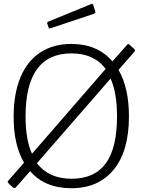

<svg xmlns="http://www.w3.org/2000/svg" viewBox="-20 -984 753 1014"><path d="M691 -712C693.7 -716.7 693.3 -720.7 690 -724L663 -749C658.3 -753 653.7 -751.7 649 -745L574 -660C520.7 -721.3 448.3 -752 357 -752C293.7 -752 239.2 -737.2 193.5 -707.5C147.8 -677.8 112.8 -634.2 88.5 -576.5C64.2 -518.8 52 -449 52 -367C52 -267.7 70.3 -187 107 -125L24 -30C21.3 -27.3 20.3 -24.8 21 -22.5C21.7 -20.2 24 -17 28 -13L46 4C50.7 7.3 54.3 9 57 9C59.7 9 63 6.7 67 2L139 -80C191 -20 263.7 10 357 10C452.3 10 526.8 -22.7 580.5 -88C634.2 -153.3 661 -247 661 -369C661 -469.7 642.7 -551.7 606 -615ZM149 -172C126.3 -221.3 115 -287 115 -369C115 -591 195.7 -702 357 -702C437 -702 497.3 -674.7 538 -620ZM564 -569C586.7 -519 598 -452.3 598 -369C598 -257.7 578.2 -175 538.5 -121C498.8 -67 438.7 -40 358 -40C278 -40 217 -67.3 175 -122ZM483 -924 472 -959C471.3 -961 470.2 -962.3 468.5 -963C466.8 -963.7 465 -963.7 463 -963L233 -869C230.3 -867.7 229 -865.3 229 -862C229 -860 229.3 -858.7 230 -858L236 -841C236.7 -836.3 239 -834 243 -834C245 -834 246.7 -834.3 248 -835L475 -911C481 -913 484 -916 484 -920Z"/></svg>

Font: Libre Franklin ExtraLight
Style: Regular
Weight: 275
Designer: Pablo Impallari, Rodrigo Fuenzalida
Foundry: Impallari Type
Version: Version 1.002; ttfautohint (v1.5)